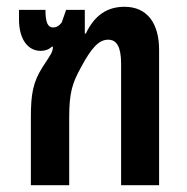

<svg xmlns="http://www.w3.org/2000/svg" viewBox="-20 -546 550 566"><path d="M71 0H184V-199C184 -273 193 -301 219 -348C250 -406 272 -429 299 -429C325 -429 337 -406 337 -358V0H449V-399C449 -476 415 -526 347 -526C297 -526 259 -502 233 -447H230V-517H175L162 -480C154 -469 145 -465 137 -465C121 -465 114 -479 114 -517H36V-489C36 -429 63 -396 100 -396C113 -396 124 -400 134 -409L136 -408C135 -391 132 -389 106 -349C77 -304 71 -268 71 -200Z"/></svg>

Font: Noto Sans Thai UI ExtCond SemBd
Style: Regular
Weight: 600
Width: 2
Designer: Monotype Design Team
Foundry: Monotype Imaging Inc.
Version: Version 2.000